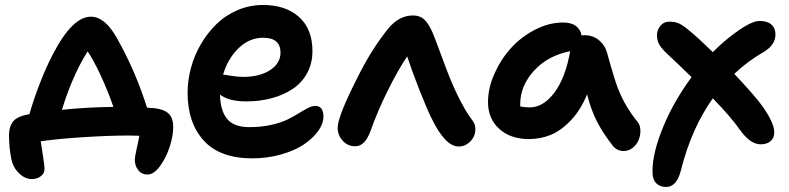

<svg xmlns="http://www.w3.org/2000/svg" viewBox="-20 -578 3160 769"><path d="M570.8 121.1Q547.4 121.1 533.7 103.5Q520 85.9 520 62Q520 50.3 527.8 15.9Q535.6 -18.6 538.1 -34.2Q532.2 -34.2 519 -34.7Q505.9 -35.2 498 -35.2Q418.5 -35.2 317.4 -28.8Q216.3 -22.5 143.1 -12.2Q145 1.5 149.4 28.6Q153.8 55.7 156 73Q158.2 90.3 158.2 99.1Q158.2 116.7 143.3 127.9Q128.4 139.2 107.9 139.2Q80.1 139.2 56.4 116.2Q32.7 93.3 25.9 61Q16.1 14.6 16.1 -36.1Q16.1 -67.4 29.1 -86.9Q42 -106.4 73.2 -115.2Q78.6 -116.7 98.1 -121.1Q112.3 -173.3 138.7 -241.7Q165 -310.1 191.9 -360.8Q269.5 -511.2 344.2 -511.2Q401.4 -511.2 450.2 -421.9Q523.4 -291.5 568.8 -147Q586.4 -145 596.2 -145Q637.2 -140.6 655.5 -122.8Q673.8 -105 673.8 -69.8Q673.8 -33.7 659.4 10.5Q645 54.7 620.4 87.9Q595.7 121.1 570.8 121.1ZM269 -252Q247.6 -201.7 228 -138.2Q323.7 -148.4 434.1 -149.9Q412.6 -212.9 384 -274.4Q355.5 -335.9 331.1 -372.1Q296.9 -318.8 269 -252Z M990.7 56.2Q860.8 56.2 796.1 -14.9Q731.4 -85.9 731.4 -206.1Q731.4 -255.9 744.9 -306.2Q758.3 -356.4 784.7 -401.4Q811 -446.3 846.9 -481.4Q882.8 -516.6 931.4 -537.4Q980 -558.1 1033.7 -558.1Q1124 -558.1 1177.7 -510Q1231.4 -461.9 1231.4 -373Q1231.4 -324.2 1210.2 -285.2Q1189 -246.1 1152.1 -221.7Q1115.2 -197.3 1067.9 -184.6Q1020.5 -171.9 966.8 -171.9Q895.5 -171.9 861.3 -199.2Q862.3 -135.3 889.4 -102.1Q916.5 -68.8 978.5 -68.8Q1025.4 -68.8 1065.2 -77.6Q1105 -86.4 1130.4 -98.9Q1155.8 -111.3 1175.8 -123.8Q1195.8 -136.2 1212.6 -145Q1229.5 -153.8 1242.7 -153.8Q1275.4 -153.8 1275.4 -110.8Q1275.4 -82 1253.7 -52.2Q1231.9 -22.5 1195.3 1.7Q1158.7 25.9 1104.5 41Q1050.3 56.2 990.7 56.2ZM1033.7 -426.8Q978.5 -426.8 935.3 -384.8Q892.1 -342.8 873.5 -278.8Q879.9 -278.8 905.8 -274.4Q931.6 -270 953.6 -270Q1020 -270 1061.8 -297.1Q1103.5 -324.2 1103.5 -367.2Q1103.5 -426.8 1033.7 -426.8Z M1401.9 7.8Q1373 7.8 1352.8 -14.2Q1332.5 -36.1 1332.5 -65.9Q1332.5 -112.8 1414.6 -272.9Q1466.8 -377.9 1532.7 -460.9Q1577.1 -516.1 1633.8 -516.1Q1661.6 -516.1 1678.5 -500.7Q1695.3 -485.4 1711.4 -450.2Q1722.7 -423.8 1747.6 -355.7Q1772.5 -287.6 1786.6 -253.9Q1826.2 -161.1 1860.8 -111.8Q1874 -94.2 1878.9 -84.5Q1883.8 -74.7 1883.8 -60.1Q1883.8 -31.7 1863.8 -11.5Q1843.8 8.8 1816.9 8.8Q1763.7 8.8 1709.5 -102.1Q1690.9 -139.2 1660.6 -215.8Q1630.4 -292.5 1610.8 -352.1Q1573.7 -297.4 1532.2 -213.4Q1490.7 -129.4 1464.8 -55.2Q1453.1 -23.4 1438.2 -7.8Q1423.3 7.8 1401.9 7.8Z M2098.6 -21Q2024.9 -21 1979.7 -61.8Q1934.6 -102.5 1934.6 -168.9Q1934.6 -224.1 1959.7 -281.5Q1984.9 -338.9 2025.6 -384.3Q2066.4 -429.7 2122.3 -458.7Q2178.2 -487.8 2235.4 -487.8Q2298.3 -487.8 2309.6 -436Q2313.5 -437 2321.3 -437Q2354.5 -437 2378.7 -417.2Q2402.8 -397.5 2411.6 -366.2Q2440.9 -259.8 2455.1 -223.6Q2482.9 -151.9 2533.7 -89.8Q2544.4 -76.7 2544.9 -56.4Q2545.4 -36.1 2538.1 -17.8Q2530.8 0.5 2514.4 13.7Q2498 26.9 2477.5 26.9Q2451.2 26.9 2433.6 4.9Q2395.5 -44.4 2371.8 -89.6Q2348.1 -134.8 2331.5 -200.2Q2305.7 -137.2 2266.1 -95.7Q2226.6 -54.2 2185.3 -37.6Q2144 -21 2098.6 -21ZM2063.5 -160.2V-151.9Q2078.6 -147.9 2101.6 -147.9Q2155.8 -147.9 2200.2 -206.8Q2244.6 -265.6 2263.7 -373Q2173.3 -355 2118.4 -294.4Q2063.5 -233.9 2063.5 -160.2Z M2647.9 170.9Q2624 170.9 2608.6 156.2Q2593.3 141.6 2593.3 107.9Q2593.3 34.2 2636 -69.3Q2678.7 -172.9 2750 -269Q2730 -289.1 2695.8 -321.3L2661.1 -354Q2634.8 -377.9 2623 -395.5Q2611.3 -413.1 2611.3 -437Q2611.3 -457.5 2624.8 -474.4Q2638.2 -491.2 2662.1 -491.2Q2684.6 -491.2 2700.9 -483.4Q2717.3 -475.6 2747.1 -450.2Q2784.7 -418.5 2835 -369.1Q2877.4 -412.1 2922.4 -444.8Q2988.3 -494.1 3022.9 -494.1Q3052.7 -494.1 3069.3 -480Q3085.9 -465.8 3085.9 -439.9Q3085.9 -399.4 3041 -371.1Q2975.6 -334 2920.9 -282.2Q3003.9 -194.3 3034.2 -151.9Q3081.1 -85.4 3081.1 -47.9Q3081.1 -25.4 3066.4 -12.7Q3051.8 0 3026.4 0Q2984.9 0 2943.4 -58.1Q2908.2 -108.9 2835 -184.1Q2750 -64.9 2708 101.1Q2691.4 170.9 2647.9 170.9Z"/></svg>

Font: Shantell Sans Irregular
Style: Regular
Weight: 600
Designer: Stephen Nixon, Anya Danilova, Shantell Martin
Foundry: Arrow Type
Version: Version 1.006;[9816181b4]